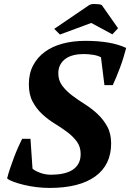

<svg xmlns="http://www.w3.org/2000/svg" viewBox="-20 -913 641 945"><path d="M140 -83Q150 -73 176 -63Q202 -53 231 -53Q262 -53 289 -58.5Q316 -64 335.5 -76Q355 -88 366 -107.5Q377 -127 377 -155Q377 -191 358 -216.5Q339 -242 311 -263Q283 -284 249.5 -304.5Q216 -325 188 -351Q160 -377 141 -412Q122 -447 122 -498Q122 -551 143 -591Q164 -631 201 -658Q238 -685 289 -698.5Q340 -712 401 -712Q462 -712 512.5 -703.5Q563 -695 601 -677Q596 -657 588 -631Q580 -605 570.5 -579.5Q561 -554 551.5 -531.5Q542 -509 535 -494H494L477 -631Q463 -639 439.5 -643Q416 -647 391 -647Q365 -647 342.5 -641.5Q320 -636 303.5 -624.5Q287 -613 277 -595Q267 -577 267 -552Q267 -517 286.5 -491Q306 -465 334.5 -443.5Q363 -422 397 -400.5Q431 -379 459.5 -352.5Q488 -326 507.5 -291Q527 -256 527 -207Q527 -101 448.5 -44.5Q370 12 224 12Q192 12 159.5 8Q127 4 98 -3Q69 -10 47 -18Q25 -26 15 -35Q21 -59 30 -85.5Q39 -112 49 -138.5Q59 -165 69.5 -188.5Q80 -212 89 -230H130ZM275 -743 247 -771 419 -888Q431 -895 452 -893Q471 -893 481 -888L561 -774L533 -744L429 -800Z"/></svg>

Font: PT Serif
Style: Bold Italic
Weight: 700
Italic angle: -12°
Designer: A.Korolkova, O.Umpeleva, V.Yefimov
Foundry: ParaType Ltd
Version: Version 1.000W OFL